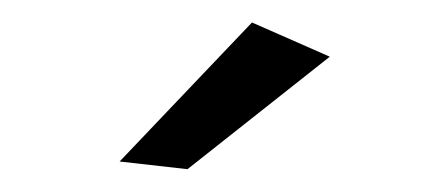

<svg xmlns="http://www.w3.org/2000/svg" viewBox="-20 -767 390 170"><path d="M203.1 -747.1 272 -716.8 146 -617.2 85.9 -624Z"/></svg>

Font: Montserrat arm Light
Style: Regular
Weight: 300
Designer: Julieta Ulanovsky
Foundry: Julieta Ulanovsky
Version: Version 6.000;PS 006.000;hotconv 1.0.88;makeotf.lib2.5.64775